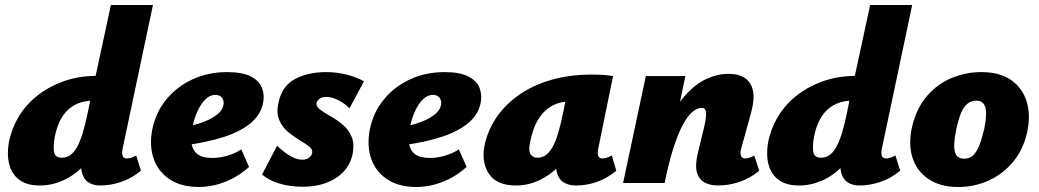

<svg xmlns="http://www.w3.org/2000/svg" viewBox="-20 -731 4152 767"><path d="M139 10Q88 10 58 -12Q28 -34 17.5 -72.5Q7 -111 15 -160Q25 -214 53 -262Q81 -310 126 -346.5Q171 -383 230.5 -405Q290 -427 362 -428L423 -711H591L470 -138Q466 -120 469.5 -109Q473 -98 487 -98Q494 -98 502.5 -100.5Q511 -103 524 -110L543 -49Q507 -19 464.5 -4.5Q422 10 380 10Q352 10 332.5 -3Q313 -16 306.5 -45Q300 -74 308 -120L334 -249L421 -277Q405 -210 377 -157Q349 -104 312 -66.5Q275 -29 230.5 -9.5Q186 10 139 10ZM227 -101Q245 -101 259.5 -110.5Q274 -120 286.5 -141.5Q299 -163 309.5 -196.5Q320 -230 330 -278L350 -377L434 -329H353Q317 -329 289.5 -317Q262 -305 243 -283.5Q224 -262 212.5 -232.5Q201 -203 196 -167Q194 -145 195 -130.5Q196 -116 203.5 -108.5Q211 -101 227 -101Z M775 16Q704 16 658 -14.5Q612 -45 594 -96.5Q576 -148 588 -212Q601 -280 643 -332Q685 -384 748 -413.5Q811 -443 887 -443Q949 -443 983 -425Q1017 -407 1027.5 -377.5Q1038 -348 1030 -315Q1019 -269 978 -236.5Q937 -204 873 -183.5Q809 -163 728 -152L711 -223Q745 -228 780.5 -239.5Q816 -251 841.5 -269Q867 -287 872 -309Q875 -320 872 -330Q869 -340 861 -346Q853 -352 840 -352Q819 -352 801 -334.5Q783 -317 769.5 -288Q756 -259 748 -221Q741 -186 745 -158.5Q749 -131 768.5 -115.5Q788 -100 828 -100Q855 -100 885 -108Q915 -116 944 -134L975 -64Q940 -33 904 -15.5Q868 2 835.5 9Q803 16 775 16Z M1189 15Q1137 15 1094 1.5Q1051 -12 1027 -34L1087 -149Q1110 -126 1137 -109.5Q1164 -93 1187 -93Q1204 -93 1214.5 -101Q1225 -109 1227 -120Q1230 -134 1214.5 -146Q1199 -158 1175.5 -172Q1152 -186 1129.5 -205Q1107 -224 1095 -252.5Q1083 -281 1093 -323Q1107 -388 1159 -415.5Q1211 -443 1283 -443Q1326 -443 1366.5 -432.5Q1407 -422 1434 -406L1376 -298Q1356 -319 1330 -331.5Q1304 -344 1284 -344Q1268 -344 1257.5 -337Q1247 -330 1245 -321Q1242 -306 1258.5 -293.5Q1275 -281 1300 -267Q1325 -253 1348.5 -233.5Q1372 -214 1384.5 -185Q1397 -156 1388 -113Q1375 -54 1321.5 -19.5Q1268 15 1189 15Z M1644 16Q1573 16 1527 -14.5Q1481 -45 1463 -96.5Q1445 -148 1457 -212Q1470 -280 1512 -332Q1554 -384 1617 -413.5Q1680 -443 1756 -443Q1818 -443 1852 -425Q1886 -407 1896.5 -377.5Q1907 -348 1899 -315Q1888 -269 1847 -236.5Q1806 -204 1742 -183.5Q1678 -163 1597 -152L1580 -223Q1614 -228 1649.5 -239.5Q1685 -251 1710.5 -269Q1736 -287 1741 -309Q1744 -320 1741 -330Q1738 -340 1730 -346Q1722 -352 1709 -352Q1688 -352 1670 -334.5Q1652 -317 1638.5 -288Q1625 -259 1617 -221Q1610 -186 1614 -158.5Q1618 -131 1637.5 -115.5Q1657 -100 1697 -100Q1724 -100 1754 -108Q1784 -116 1813 -134L1844 -64Q1809 -33 1773 -15.5Q1737 2 1704.5 9Q1672 16 1644 16Z M2042 10Q1965 10 1934 -35.5Q1903 -81 1915 -147Q1927 -207 1961 -258.5Q1995 -310 2050 -349.5Q2105 -389 2179 -411Q2253 -433 2343 -433Q2373 -433 2392.5 -431.5Q2412 -430 2429 -427L2370 -138Q2362 -98 2386 -98Q2393 -98 2402.5 -100.5Q2412 -103 2424 -110L2442 -49Q2406 -19 2365 -4.5Q2324 10 2281 10Q2253 10 2233 -1.5Q2213 -13 2205 -40.5Q2197 -68 2206 -117L2233 -249L2319 -277Q2304 -210 2276.5 -157Q2249 -104 2212 -66.5Q2175 -29 2131.5 -9.5Q2088 10 2042 10ZM2127 -101Q2145 -101 2159 -110.5Q2173 -120 2185.5 -140.5Q2198 -161 2208.5 -195Q2219 -229 2229 -278L2249 -377L2307 -320Q2295 -324 2284 -325Q2273 -326 2261 -326Q2222 -326 2193.5 -312.5Q2165 -299 2145.5 -275.5Q2126 -252 2114 -221Q2102 -190 2096 -154Q2091 -125 2100.5 -113Q2110 -101 2127 -101Z M2848 10Q2818 10 2795.5 -1.5Q2773 -13 2764.5 -41Q2756 -69 2767 -117L2794 -228Q2802 -264 2800.5 -282Q2799 -300 2784 -300Q2765 -300 2746 -284Q2727 -268 2708 -233Q2689 -198 2670.5 -140.5Q2652 -83 2635 0H2576Q2601 -130 2636.5 -214.5Q2672 -299 2714.5 -347Q2757 -395 2801.5 -415.5Q2846 -436 2890 -436Q2931 -436 2956 -419Q2981 -402 2988 -368Q2995 -334 2981 -283L2941 -138Q2936 -120 2940 -109Q2944 -98 2957 -98Q2964 -98 2972.5 -100.5Q2981 -103 2993 -110L3013 -49Q2977 -19 2934.5 -4.5Q2892 10 2848 10ZM2469 0 2560 -427H2718L2628 0Z M3172 10Q3121 10 3091 -12Q3061 -34 3050.5 -72.5Q3040 -111 3048 -160Q3058 -214 3086 -262Q3114 -310 3159 -346.5Q3204 -383 3263.5 -405Q3323 -427 3395 -428L3456 -711H3624L3503 -138Q3499 -120 3502.5 -109Q3506 -98 3520 -98Q3527 -98 3535.5 -100.5Q3544 -103 3557 -110L3576 -49Q3540 -19 3497.5 -4.5Q3455 10 3413 10Q3385 10 3365.5 -3Q3346 -16 3339.5 -45Q3333 -74 3341 -120L3367 -249L3454 -277Q3438 -210 3410 -157Q3382 -104 3345 -66.5Q3308 -29 3263.5 -9.5Q3219 10 3172 10ZM3260 -101Q3278 -101 3292.5 -110.5Q3307 -120 3319.5 -141.5Q3332 -163 3342.5 -196.5Q3353 -230 3363 -278L3383 -377L3467 -329H3386Q3350 -329 3322.5 -317Q3295 -305 3276 -283.5Q3257 -262 3245.5 -232.5Q3234 -203 3229 -167Q3227 -145 3228 -130.5Q3229 -116 3236.5 -108.5Q3244 -101 3260 -101Z M3808 16Q3735 16 3688 -16.5Q3641 -49 3624.5 -103.5Q3608 -158 3624 -227Q3642 -300 3683.5 -348Q3725 -396 3782 -419.5Q3839 -443 3900 -443Q3974 -443 4019.5 -411Q4065 -379 4081.5 -324.5Q4098 -270 4083 -202Q4068 -134 4027.5 -85Q3987 -36 3930 -10Q3873 16 3808 16ZM3831 -97Q3853 -97 3867.5 -110.5Q3882 -124 3892.5 -151Q3903 -178 3912 -217Q3924 -276 3916 -302.5Q3908 -329 3880 -329Q3860 -329 3844.5 -316.5Q3829 -304 3818.5 -278Q3808 -252 3799 -209Q3787 -149 3795 -123Q3803 -97 3831 -97Z"/></svg>

Font: Ysabeau Office Black
Style: Italic
Weight: 900
Italic angle: -12°
Designer: Christian Thalmann (Catharsis Fonts)
Version: Version 2.001;gftools[0.9.30]; featfreeze: tnum,lnum,ss02